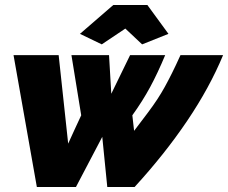

<svg xmlns="http://www.w3.org/2000/svg" viewBox="-20 -746 910 766"><path d="M34 -526H214L252 -173Q265 -202 278 -230Q291 -258 304 -286L265 -526H415L424 -372Q443 -410 461.5 -449Q480 -488 499 -526H639Q609 -454 579 -398.5Q549 -343 508 -286L515 -224Q547 -266 569.5 -296Q592 -326 608 -350.5Q624 -375 637.5 -399.5Q651 -424 666 -454Q681 -484 700 -526H870Q816 -396 726.5 -263.5Q637 -131 517 0H408L388 -200Q362 -150 335.5 -100Q309 -50 283 0H127ZM299 -611 432 -726H568L652 -611L547 -569L480 -632L386 -569Z"/></svg>

Font: Raleway Thin Black
Style: Italic
Weight: 900
Italic angle: -12°
Version: Version 4.026